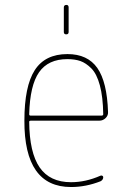

<svg xmlns="http://www.w3.org/2000/svg" viewBox="-20 -750 540 780"><path d="M253.9 -509.8Q175.8 -509.8 138.7 -456.5Q101.6 -403.3 98.6 -286.1Q98.6 -280.3 104.5 -280.3H392.6Q398.4 -280.3 399.4 -285.2Q398.4 -356.4 385.7 -403.3Q373 -450.2 351.1 -472.2Q329.1 -494.1 306.6 -502Q284.2 -509.8 253.9 -509.8ZM268.6 9.8Q78.1 9.8 79.1 -259.8Q79.1 -399.4 121.1 -464.8Q163.1 -530.3 253.9 -530.3Q335.9 -530.3 375.5 -473.6Q415 -417 418.9 -294.9Q419.9 -281.2 409.2 -270.5Q398.4 -259.8 383.8 -259.8H104.5Q99.6 -259.8 98.6 -255.9Q99.6 -129.9 141.1 -69.8Q182.6 -9.8 268.6 -9.8Q328.1 -9.8 387.7 -36.1Q391.6 -38.1 395.5 -36.1Q399.4 -34.2 399.4 -30.3Q399.4 -19.5 388.7 -13.7Q329.1 9.8 268.6 9.8ZM239.3 -620.1V-719.7Q239.3 -729.5 249 -730Q258.8 -730.5 258.8 -719.7V-620.1Q258.8 -610.4 249 -610.4Q239.3 -610.4 239.3 -620.1Z"/></svg>

Font: Rounded-X Mgen+ 2m thin
Style: Regular
Weight: 100
Designer: [Source Han Sans]
Ryoko NISHIZUKA  (kana & ideographs); Paul D. Hunt (Latin, Greek & Cyrillic); Wenlong ZHANG  (bopomofo
Version: Version 1.059.20150602